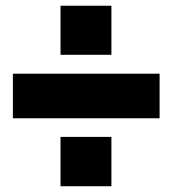

<svg xmlns="http://www.w3.org/2000/svg" viewBox="-20 -685 601 669"><path d="M24.9 -272.9V-428.2H536.1V-272.9ZM190.9 -36.1V-208H368.2V-36.1ZM190.9 -494.1V-665H368.2V-494.1Z"/></svg>

Font: Biathlonist
Style: Bold
Weight: 700
Designer: Go4gold
Foundry: Go4gold
Version: Version 3.010;FEAKit 1.0